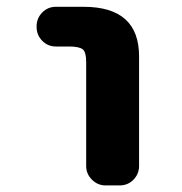

<svg xmlns="http://www.w3.org/2000/svg" viewBox="-20 -569 540 571"><path d="M293.9 -17.6Q270.5 -17.6 253.4 -34.7Q236.3 -51.8 236.3 -75.2V-384.8Q236.3 -413.1 226.6 -421.9Q215.8 -430.7 185.5 -430.7H146.5Q122.1 -430.7 105.5 -447.8Q88.9 -464.8 88.9 -488.3V-491.2Q88.9 -514.6 105.5 -531.7Q122.1 -548.8 146.5 -548.8H228.5Q393.6 -548.8 393.6 -401.4V-75.2Q393.6 -51.8 377 -34.7Q360.4 -17.6 335.9 -17.6Z"/></svg>

Font: Rounded Mgen+ 1m bold
Style: Bold
Weight: 700
Designer: [Source Han Sans]
Ryoko NISHIZUKA  (kana & ideographs); Paul D. Hunt (Latin, Greek & Cyrillic); Wenlong ZHANG  (bopomofo
Version: Version 1.059.20150602